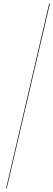

<svg xmlns="http://www.w3.org/2000/svg" viewBox="-20 -800 298 1070"><path d="M254 -780 14 250H17.5L258 -780Z"/></svg>

Font: Bodoni* 48pt
Style: Italic
Weight: 400
Italic angle: -13°
Version: Version 2.3